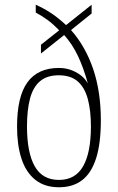

<svg xmlns="http://www.w3.org/2000/svg" viewBox="-20 -781 497 811"><path d="M229 10Q168 10 128.5 -22Q89 -54 70.5 -111.5Q52 -169 52 -246Q52 -373 96 -433.5Q140 -494 229 -494Q254 -494 276.5 -486.5Q299 -479 318.5 -465Q338 -451 351 -429Q333 -494 309.5 -544Q286 -594 251 -633L153 -555V-592L230 -653Q206 -678 182.5 -695.5Q159 -713 131 -728V-761Q169 -744 199 -723.5Q229 -703 259 -675L367 -761V-724L280 -654Q341 -585 373.5 -489.5Q406 -394 406 -273Q406 -175 386 -112.5Q366 -50 327 -20Q288 10 229 10ZM229 -21Q298 -21 331 -78.5Q364 -136 364 -247Q364 -314 351 -362.5Q338 -411 308.5 -437Q279 -463 228 -463Q178 -463 148.5 -437.5Q119 -412 106.5 -363.5Q94 -315 94 -247Q94 -137 126.5 -79Q159 -21 229 -21Z"/></svg>

Font: Noto Serif Khmer Condensed ExtraLight
Style: Regular
Weight: 250
Width: 3
Designer: Danh Hong and the Monotype Design Team
Foundry: Monotype Imaging Inc.
Version: Version 2.004